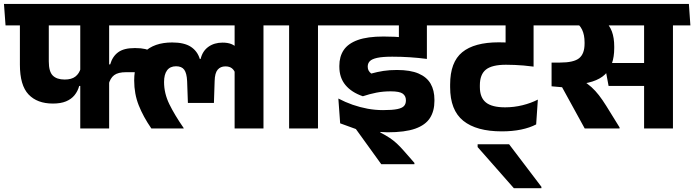

<svg xmlns="http://www.w3.org/2000/svg" viewBox="-44 -661 3572 988"><path d="M508.1 -329.7 514.5 -225.1Q523 -258.9 543.3 -274.2Q563.7 -289.5 604.7 -289.5H740.7V-393.9Q724.9 -403.5 703.6 -408.6Q682.2 -413.6 653.3 -413.6H647.8Q593.3 -413.6 564 -392Q534.7 -370.4 523 -329.7ZM1311.8 -568H1163.3V0H1311.8ZM1132.4 -530.3H1401.5L1393.8 -640.8H1124.7ZM590.4 -530.3H1351L1342.9 -640.8H582.3ZM841.9 -442.5Q749 -442.5 697.7 -392.2Q646.5 -341.9 646.5 -247Q646.5 -177.8 669.9 -119Q693.2 -60.2 734.8 0H901.1V-2.2Q854.5 -69.5 827.3 -125.1Q800.2 -180.8 800.2 -238.8Q800.2 -278.1 815.7 -299Q831.3 -320 861.9 -320Q891.2 -320 904.1 -302.1Q917 -284.2 918.9 -243.9L922.9 -131.4H1056.8L1060.5 -243.9Q1061.5 -285.4 1076.1 -302.4Q1090.6 -319.4 1115.9 -319.4Q1137.1 -319.4 1149.7 -309.3Q1162.2 -299.2 1167.8 -280.7L1175.6 -413.6Q1164.1 -427.5 1145.7 -434.6Q1127.4 -441.7 1101.2 -441.7Q1058.3 -441.7 1028.1 -419.9Q998 -398.2 988.5 -357.8H984.1Q971.7 -398.4 937.6 -420.5Q903.5 -442.5 841.9 -442.5ZM517.6 -568.5H369V0H517.6ZM-15.5 -530.3H620L612.3 -640.8H-23.6ZM228.2 -128.1Q268.5 -128.1 295.7 -139.4Q322.9 -150.7 339.5 -171.1Q356.1 -191.5 363.6 -218.7H378.7L371.5 -310Q363.6 -282.2 343.9 -267Q324.2 -251.7 288.8 -251.7Q248.4 -251.7 227.7 -272.1Q207.1 -292.5 207.1 -345.1V-568.2H58.4V-328.1Q58.4 -222 102.8 -175.1Q147.3 -128.1 228.2 -128.1Z M1592.3 0V-568H1443.7V0ZM1682 -530.3 1673.9 -640.8H1353.8L1362 -530.3Z M1969.5 -530.3H2238.4L2230.3 -640.8H1961.7ZM2152.6 -568H2008.6V-467.6L2152.6 -467.5ZM2248.6 -530.3 2240.5 -640.8H1636.2L1643.9 -530.3ZM2008.7 -560.5V-391.7L2152.7 -361.3V-560.5ZM2088.5 184.1V177.2L2033.8 114.8Q2015.3 93.7 1998.4 77.9Q1981.4 62.1 1961.2 48.6Q1941 35.2 1912.9 20.7V-8.4L1706.4 -26.4L1787.3 3L1918 184.1ZM1697.1 -154 1706.4 -26.4 1814.4 -1.4Q1844.5 7.3 1881 13.6Q1917.6 19.8 1950.3 19.8Q2039.9 19.8 2092.7 1.1Q2145.4 -17.7 2168.5 -53.8Q2191.5 -89.8 2191.5 -141.8V-148Q2191.5 -196.1 2171.9 -230.2Q2152.2 -264.4 2109.9 -282.6Q2067.6 -300.9 1998.6 -300.9Q1960 -300.9 1929.1 -296.1Q1898.2 -291.3 1866.5 -282.5Q1857.9 -288.9 1853.1 -297.4Q1848.3 -306 1848.3 -317V-319.2Q1848.3 -335 1859 -346.2Q1869.7 -357.3 1897.1 -363.3Q1924.5 -369.3 1974.5 -369.3Q2021.2 -369.3 2064.7 -366.4Q2108.3 -363.6 2152.7 -357.8V-452.1Q2097.1 -462 2043.3 -467.6Q1989.4 -473.1 1929.4 -473.1Q1847.1 -473.1 1797.2 -455.1Q1747.3 -437.1 1724.7 -403.5Q1702.2 -369.9 1702.2 -322.4V-317.9Q1702.2 -261.3 1733.5 -223.5Q1764.9 -185.6 1823.2 -165.7Q1858 -177.4 1892.7 -184.2Q1927.4 -191 1966.1 -191Q2012.2 -191 2028.4 -179.1Q2044.7 -167.2 2044.7 -145.5V-143.6Q2044.7 -126.5 2035.1 -115.7Q2025.5 -104.8 2000.1 -99.6Q1974.7 -94.4 1927.1 -94.4Q1886.8 -94.4 1847.5 -101.6Q1808.3 -108.9 1770.2 -122.1Q1732.2 -135.4 1697.1 -154Z M2518.8 -530.3H2787.4L2779.7 -640.8H2510.8ZM2701.6 -568H2558V-467.6L2701.6 -467.5ZM2218.8 -530.3H2797.6L2789.5 -640.8H2210.7ZM2557.7 -361.5 2701.7 -322.5V-570.2H2557.7ZM2715 -20.8 2723.7 -148.5Q2688.9 -130.5 2645 -119.6Q2601 -108.7 2555.3 -108.7Q2487.4 -108.7 2456.4 -133.8Q2425.3 -158.9 2425.3 -213.1V-222.3Q2425.3 -277.9 2456.5 -302.9Q2487.7 -327.8 2559.7 -327.8Q2583.2 -327.8 2605.1 -326.8Q2627 -325.8 2650.4 -323.9Q2673.9 -321.9 2701.7 -318.2V-427.8Q2652.9 -436 2610.2 -439.6Q2567.5 -443.2 2522.7 -443.2Q2396.6 -443.2 2334.5 -392.2Q2272.3 -341.3 2272.3 -225.7V-212.2Q2272.3 -94.1 2339.9 -39.5Q2407.6 15 2538.1 15Q2592.8 15 2637.5 5.7Q2682.3 -3.6 2715 -20.8Z M2413.8 81.5V95.8L2600.1 307.3H2742V300.2L2575.9 81.5Z M3418.9 -568H3270.4V0H3418.9ZM3239.5 -530.3H3508.6L3500.9 -640.8H3231.8ZM3457.6 -530.3 3450 -640.8H2743.9L2752 -530.3ZM3065.7 -336.8 3087.7 -218.7H3302.4V-336.8ZM3144.2 0V-5.4L3075.6 -116.3Q3055.9 -147.8 3037.9 -171Q3020 -194.1 2999.5 -212.7Q2979 -231.2 2951.5 -248.4V-309.4L2794.3 -339V-216.9L2848.4 -212.1L2964.8 0ZM3065.6 -555.3H2906.7Q2938.6 -535.2 2951.3 -508.4Q2964.1 -481.6 2964.1 -442.8V-436.5Q2964.1 -384.4 2936.4 -361.7Q2908.7 -339 2837.2 -339H2794.3L2868.7 -223.7L2909.2 -225.8Q3020.7 -231.7 3068.7 -277.4Q3116.7 -323.2 3116.7 -413.5V-421.6Q3116.7 -466.5 3104.7 -499Q3092.8 -531.4 3065.6 -555.3Z"/></svg>

Font: Anek Devanagari Medium
Style: Regular
Weight: 500
Designer: Kailash Malviya (Devanagari) & Yesha Goshar (Latin)
Foundry: Ek Type
Version: Version 1.003